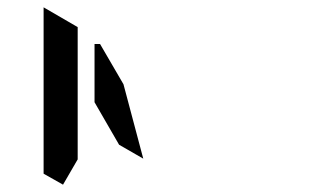

<svg xmlns="http://www.w3.org/2000/svg" viewBox="-20 -981 856 524"><path d="M238 -861H253L317 -751L371 -548L305 -586L238 -702ZM99 -507V-959Q99 -959 99 -961L192 -907V-905V-895V-861V-782V-578V-546L152 -477Z"/></svg>

Font: DSEG14 Modern Mini
Style: Regular
Weight: 400
Designer: Keshikan(Twitter:@keshinomi_88pro)
Version: Version 0.46